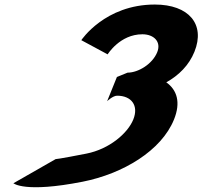

<svg xmlns="http://www.w3.org/2000/svg" viewBox="-20 -790 874 829"><path d="M444.8 -555.3C444.8 -555.3 497.6 -642 594.8 -642C644.4 -642 677.1 -609.7 658.9 -564.7C638.3 -513.7 577.4 -476.3 530.7 -476.3L484.8 -457.6L442.5 -353C442.5 -353 467.1 -376.8 485.8 -376.8C547.5 -376.8 579.9 -334.3 555.5 -274C531.5 -214.5 452.2 -146.3 353.3 -126.8C230.7 -102.7 220.2 -103 220.2 -103L37.9 1.2C37.9 1.2 85.5 44.1 336.7 -5.4C511.7 -39.9 677 -139.7 731.3 -274C761.2 -347.9 744.5 -401.5 698 -434.6C752.1 -464.4 796.2 -508.6 819.5 -566.4C867.6 -685.4 795.3 -770.4 648.5 -770.4C432.6 -770.4 331.1 -616.5 331.1 -616.5Z"/></svg>

Font: Hussar
Style: BdWideOblFour
Weight: 700
Foundry: Cannot Into Space Fonts
Version: Version 2.00